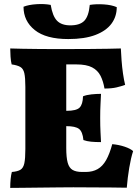

<svg xmlns="http://www.w3.org/2000/svg" viewBox="-20 -916 686 939"><path d="M30 -679Q54 -678 89 -677.5Q124 -677 163 -676.5Q202 -676 239 -676Q276 -676 304 -676V-192Q304 -146 311 -120.5Q318 -95 335 -85Q352 -75 382 -75L339 0Q313 0 268.5 0.5Q224 1 175.5 1.5Q127 2 87 2.5Q47 3 30 3Q30 -19 32 -40Q34 -61 38 -75Q65 -77 79.5 -85.5Q94 -94 99 -117.5Q104 -141 104 -187V-491Q104 -536 99 -558Q94 -580 79.5 -588.5Q65 -597 37 -601Q33 -616 31.5 -639.5Q30 -663 30 -679ZM529 -211Q562 -208 590 -198.5Q618 -189 631 -177Q620 -143 612 -95Q604 -47 600 2Q571 1 525.5 1Q480 1 430.5 0.5Q381 0 339 0L382 -75H399Q433 -75 457.5 -89Q482 -103 499 -133Q516 -163 529 -211ZM474 -457Q473 -433 471.5 -405.5Q470 -378 470 -340Q470 -298 471.5 -270.5Q473 -243 474 -221Q446 -221 425.5 -223Q405 -225 388 -231Q384 -272 366.5 -285.5Q349 -299 305 -299H248V-374H305Q354 -374 369.5 -390Q385 -406 386 -445Q403 -452 427.5 -454.5Q452 -457 474 -457ZM571 -679Q572 -654 574.5 -621Q577 -588 581.5 -556.5Q586 -525 592 -501Q573 -494 549.5 -488.5Q526 -483 491 -483Q485 -519 471.5 -545.5Q458 -572 430.5 -586.5Q403 -601 353 -601H260L294 -676Q369 -676 420 -676.5Q471 -677 507 -677.5Q543 -678 571 -679ZM314 -725Q205 -725 150 -769Q95 -813 95 -883Q120 -893 158.5 -895.5Q197 -898 228 -892Q237 -837 259 -814.5Q281 -792 324 -792Q371 -792 392.5 -814.5Q414 -837 419 -892Q450 -897 488 -894.5Q526 -892 551 -881Q551 -835 525 -800Q499 -765 446.5 -745Q394 -725 314 -725Z"/></svg>

Font: Vollkorn Black
Style: Regular
Weight: 900
Designer: Friedrich Althausen
Foundry: Friedrich Althausen
Version: Version 5.000